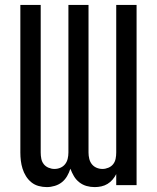

<svg xmlns="http://www.w3.org/2000/svg" viewBox="-20 -755 640 783"><path d="M171 8Q154 8 137.5 3.5Q121 -1 108 -11.5Q95 -22 86 -36.5Q77 -51 72 -67Q67 -83 65 -99.5Q63 -116 63 -133V-735H146V-133Q146 -120 148.5 -107.5Q151 -95 158.5 -85.5Q166 -76 178 -71Q190 -66 202 -66Q215 -66 226.5 -71Q238 -76 245.5 -85.5Q253 -95 256 -107.5Q259 -120 259 -133V-735H341V-133Q341 -120 344 -107.5Q347 -95 354.5 -85.5Q362 -76 373.5 -71Q385 -66 398 -66Q410 -66 422 -71Q434 -76 441.5 -85.5Q449 -95 451.5 -107.5Q454 -120 454 -133V-735H537V0H454V-45Q448 -33 439 -22.5Q430 -12 418.5 -5Q407 2 393.5 5Q380 8 366 8Q349 8 333 3.5Q317 -1 303.5 -11.5Q290 -22 281.5 -36.5Q273 -51 267 -67Q262 -51 253.5 -36.5Q245 -22 232.5 -12Q220 -2 203.5 3Q187 8 171 8Z"/></svg>

Font: R Plex Mono
Style: Regular
Weight: 400
Monospace: yes
Designer: Belleve Invis
Foundry: Belleve Invis
Version: Version 31.8.0